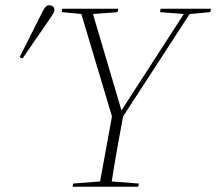

<svg xmlns="http://www.w3.org/2000/svg" viewBox="-20 -707 819 727"><path d="M586 -661 676 -654 440 -289 332 -654 425 -661 428 -674H216L214 -661L288 -654L404 -266L359 -20L257 -12L255 0H503L506 -12L403 -20C416 -103 429 -175 446 -266L698 -654L776 -661L779 -674H588ZM54 -490 66 -486C97 -533 130 -579 162 -626C179 -651 186 -660 186 -670C186 -681 178 -687 166 -687C152 -687 145 -671 135 -651C108 -597 81 -544 54 -490Z"/></svg>

Font: Source Serif 4 Display Light
Style: Italic
Weight: 300
Italic angle: -12°
Designer: Frank Grießhammer
Foundry: Adobe Systems Incorporated
Version: Version 4.004;hotconv 1.0.117;makeotfexe 2.5.65602